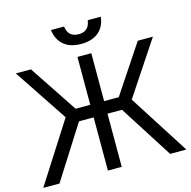

<svg xmlns="http://www.w3.org/2000/svg" viewBox="-127 -1039 1159 1165"><g transform="rotate(-15 452.5 -456.5)"><path d="M799 0 569 -361V-386L787 -714H882L653 -369V-388L901 0ZM2 0 250 -388 252 -367 21 -714H116L334 -386L333 -361L104 0ZM408 0V-714H495V0ZM287 -334V-413H627V-334ZM452 -784Q383 -784 343 -817.5Q303 -851 295 -913H377Q382 -878 400.5 -861.5Q419 -845 452 -845Q484 -845 502.5 -861.5Q521 -878 526 -913H608Q601 -851 560.5 -817.5Q520 -784 452 -784Z"/></g></svg>

Font: Noto Sans Ambassadori
Style: Regular
Weight: 400
Designer: Monotype Design Team
Foundry: Monotype Imaging Inc.
Version: Version 2.013